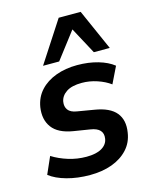

<svg xmlns="http://www.w3.org/2000/svg" viewBox="-115 -833 731 920"><g transform="rotate(-15 250.5 -373.5)"><path d="M217 10Q155 10 102.5 -4.5Q50 -19 18 -44L55 -128Q90 -106 133.5 -92.5Q177 -79 223 -79Q272 -79 299.5 -95.5Q327 -112 331 -140Q335 -165 321 -180.5Q307 -196 274 -201L193 -214Q120 -226 90.5 -266Q61 -306 70 -366Q78 -414 108.5 -447Q139 -480 186.5 -497.5Q234 -515 292 -515Q348 -515 395 -501.5Q442 -488 472 -464L432 -382Q405 -402 367.5 -414.5Q330 -427 292 -427Q242 -427 215 -409Q188 -391 183 -363Q179 -339 191 -322.5Q203 -306 234 -301L317 -287Q392 -275 422.5 -237.5Q453 -200 443 -140Q436 -92 405 -58.5Q374 -25 326 -7.5Q278 10 217 10ZM134 -554 266 -757H375L465 -554H386L315 -686L214 -554Z"/></g></svg>

Font: Mulish ExtraLight
Style: Italic
Weight: 200
Italic angle: -9°
Designer: Vernon Adams
Foundry: Vernon Adams
Version: Version 3.603